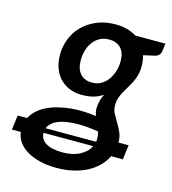

<svg xmlns="http://www.w3.org/2000/svg" viewBox="-153 -605 782 871"><g transform="rotate(15 238.0 -169.0)"><path d="M446 -365.5Q446 -341.5 440.8 -322.5Q435.5 -303.5 427.5 -287.2Q419.5 -271 410.2 -256.5Q401 -242 393.2 -227.5Q385.5 -213 380.2 -197.2Q375 -181.5 375 -163Q375 -142.5 384 -125.2Q393 -108 404 -90Q415 -72 424.5 -51.5Q434 -31 434 -3.5H481.5L473 65H418Q406 90 385.2 111.2Q364.5 132.5 335.8 147.8Q307 163 270.8 171.8Q234.5 180.5 192 180.5Q149 180.5 113.8 172Q78.5 163.5 52.8 148.2Q27 133 11.8 111.8Q-3.5 90.5 -6.5 65H-48L-39.5 -3.5H5Q16 -25 34.8 -41.5Q53.5 -58 77.8 -69.2Q102 -80.5 130.2 -87.2Q158.5 -94 188 -96.8Q217.5 -99.5 247.2 -98.2Q277 -97 304 -93Q301 -101.5 299 -110.5Q297 -119.5 297.5 -129.5Q297.5 -144 301.5 -160.5Q305.5 -177 315 -196Q296 -183 272.5 -176Q249 -169 217 -169Q188 -169 162 -178.5Q136 -188 116.5 -207Q97 -226 85.8 -254.5Q74.5 -283 74.5 -321.5Q74.5 -358 88 -393.5Q101.5 -429 128.2 -456.5Q155 -484 194.2 -501Q233.5 -518 284.5 -518Q340.5 -518 382 -492H523.5L519 -456.5Q516 -434.5 496.5 -428L439 -415Q446 -391.5 446 -365.5ZM247 -235Q271.5 -235 290.2 -246Q309 -257 321.8 -275Q334.5 -293 341.2 -315.8Q348 -338.5 348 -361.5Q348 -402 328.2 -423Q308.5 -444 272.5 -444Q248 -444 229.2 -433.8Q210.5 -423.5 197.8 -406.2Q185 -389 178.5 -366.8Q172 -344.5 172 -320.5Q172 -279.5 191.5 -257.2Q211 -235 247 -235ZM201 105.5Q248 105.5 281 87.8Q314 70 328 42H94Q95 73 122.2 89.2Q149.5 105.5 201 105.5ZM336.5 6.5Q336.5 -3 335.2 -11.5Q334 -20 331.5 -28Q277 -37 235.8 -36.5Q194.5 -36 165.8 -29Q137 -22 120.2 -9Q103.5 4 97.5 19.5H335Q336.5 13 336.5 6.5Z"/></g></svg>

Font: Lato Semibold
Style: Italic
Weight: 600
Italic angle: -7°
Designer: Lukasz Dziedzic
Foundry: tyPoland Lukasz Dziedzic
Version: Version 2.006; 2014-01-15